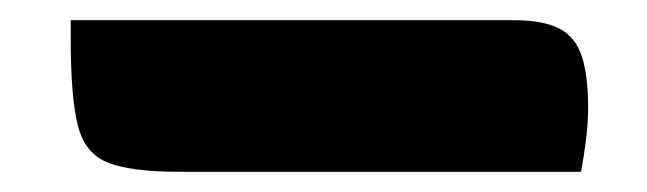

<svg xmlns="http://www.w3.org/2000/svg" viewBox="-20 30 640 190"><path d="M50 50H489Q517 50 533 58Q549 66 555.5 85Q562 104 562 137Q562 151 560 167.5Q558 184 555 200H157Q110 200 87 191Q64 182 57 154Q50 126 50 69Q50 64 50 59Q50 54 50 50Z"/></svg>

Font: Recursive Casual ExtraBold
Style: Regular
Weight: 800
Version: Version 1.047